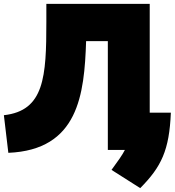

<svg xmlns="http://www.w3.org/2000/svg" viewBox="-43 -743 901 990"><path d="M0 45C361 30 392 -255 401 -531H513V30H601C588 56 565 88 532 133L680 227C789 117 830 32 838 -162H729V-723H196V-631C196 -348 186 -172 -23 -149Z"/></svg>

Font: Repo ExtraBlack
Style: Regular
Weight: 400
Designer: Stefan Peev
Foundry: Context Ltd
Version: Version 001.502